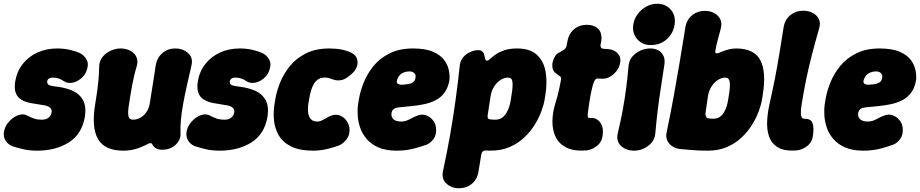

<svg xmlns="http://www.w3.org/2000/svg" viewBox="-43 -780 4898 1022"><path d="M154 22Q112 22 77.5 13.5Q43 5 22 -2Q-6 -14 -17.5 -39Q-29 -64 -17 -97Q-8 -121 13 -141Q34 -161 59 -168.5Q84 -176 106 -163Q121 -155 138 -149Q155 -143 181 -143Q202 -143 215.5 -153.5Q229 -164 232 -183Q234 -198 222 -208Q210 -218 183 -221Q149 -226 120 -231.5Q91 -237 70.5 -249.5Q50 -262 41 -285Q32 -308 38 -347Q47 -400 78 -439.5Q109 -479 156.5 -500.5Q204 -522 261 -522Q298 -522 329.5 -514.5Q361 -507 381 -498Q407 -485 419 -460.5Q431 -436 417 -402Q409 -379 387.5 -361.5Q366 -344 341 -339.5Q316 -335 295 -349Q284 -357 270 -362Q256 -367 236 -367Q225 -367 217.5 -362Q210 -357 208 -347Q207 -337 214 -330Q221 -323 258 -319Q308 -313 344.5 -296.5Q381 -280 399 -247Q417 -214 409 -159Q393 -66 323.5 -22Q254 22 154 22Z M918 -71Q920 -36 892 -9.5Q864 17 820 17Q801 17 787.5 9.5Q774 2 767 -13Q764 -18 760 -18Q756 -18 750 -17Q741 -12 727.5 -5.5Q714 1 696.5 7.5Q679 14 658.5 18Q638 22 614 22Q514 22 478.5 -40Q443 -102 464 -228Q471 -270 475 -299.5Q479 -329 481.5 -358.5Q484 -388 485 -428Q486 -456 503 -477Q520 -498 546 -510Q572 -522 599 -522Q628 -522 650.5 -510Q673 -498 683 -477Q693 -456 685 -428Q676 -398 670.5 -374Q665 -350 661 -328.5Q657 -307 653 -283.5Q649 -260 644 -228Q636 -179 641 -161Q646 -143 665 -143Q686 -143 704.5 -153.5Q723 -164 736.5 -183.5Q750 -203 754 -228Q761 -270 765.5 -300.5Q770 -331 775 -361Q780 -391 786 -433Q793 -473 821.5 -497.5Q850 -522 889 -522Q931 -522 958.5 -497Q986 -472 976 -431Q964 -379 952.5 -328Q941 -277 932.5 -230.5Q924 -184 920 -143Q916 -102 918 -71Z M1126 22Q1084 22 1049.5 13.5Q1015 5 994 -2Q966 -14 954.5 -39Q943 -64 955 -97Q964 -121 985 -141Q1006 -161 1031 -168.5Q1056 -176 1078 -163Q1093 -155 1110 -149Q1127 -143 1153 -143Q1174 -143 1187.5 -153.5Q1201 -164 1204 -183Q1206 -198 1194 -208Q1182 -218 1155 -221Q1121 -226 1092 -231.5Q1063 -237 1042.5 -249.5Q1022 -262 1013 -285Q1004 -308 1010 -347Q1019 -400 1050 -439.5Q1081 -479 1128.5 -500.5Q1176 -522 1233 -522Q1270 -522 1301.5 -514.5Q1333 -507 1353 -498Q1379 -485 1391 -460.5Q1403 -436 1389 -402Q1381 -379 1359.5 -361.5Q1338 -344 1313 -339.5Q1288 -335 1267 -349Q1256 -357 1242 -362Q1228 -367 1208 -367Q1197 -367 1189.5 -362Q1182 -357 1180 -347Q1179 -337 1186 -330Q1193 -323 1230 -319Q1280 -313 1316.5 -296.5Q1353 -280 1371 -247Q1389 -214 1381 -159Q1365 -66 1295.5 -22Q1226 22 1126 22Z M1624 22Q1552 22 1507.5 0Q1463 -22 1441.5 -58.5Q1420 -95 1415.5 -138.5Q1411 -182 1418 -225L1422 -250Q1429 -293 1448 -340.5Q1467 -388 1500.5 -429Q1534 -470 1586 -496Q1638 -522 1710 -522Q1746 -522 1776.5 -516Q1807 -510 1829 -498Q1851 -487 1857.5 -466.5Q1864 -446 1856 -424Q1848 -402 1825 -383L1811 -372Q1790 -355 1767 -352.5Q1744 -350 1718 -361Q1706 -367 1686 -367Q1665 -367 1651 -358Q1637 -349 1627.5 -333Q1618 -317 1612 -295.5Q1606 -274 1602 -250L1598 -225Q1596 -211 1596 -195Q1596 -179 1600.5 -165Q1605 -151 1616 -142Q1627 -133 1648 -133Q1662 -133 1683.5 -146Q1705 -159 1721 -165Q1745 -173 1765.5 -165.5Q1786 -158 1799.5 -140Q1813 -122 1817 -100Q1821 -65 1803.5 -41Q1786 -17 1764 -7Q1742 2 1703 12Q1664 22 1624 22Z M2069 22Q2011 22 1972 5Q1933 -12 1909 -40Q1885 -68 1874 -100.5Q1863 -133 1861 -166Q1859 -199 1863 -225L1867 -250Q1874 -293 1893 -340.5Q1912 -388 1945.5 -429Q1979 -470 2031 -496Q2083 -522 2155 -522Q2222 -522 2262 -504.5Q2302 -487 2321.5 -460.5Q2341 -434 2346.5 -404.5Q2352 -375 2349 -352Q2342 -313 2323.5 -287.5Q2305 -262 2277.5 -247.5Q2250 -233 2217.5 -226Q2185 -219 2151 -215.5Q2117 -212 2085 -209Q2061 -207 2052 -199Q2043 -191 2041 -178Q2039 -165 2044.5 -154.5Q2050 -144 2062 -138.5Q2074 -133 2093 -133Q2116 -133 2140 -146.5Q2164 -160 2183 -166Q2207 -174 2227.5 -165.5Q2248 -157 2262 -139Q2276 -121 2278 -99Q2281 -62 2265 -40.5Q2249 -19 2230 -11Q2210 -3 2165.5 9.5Q2121 22 2069 22ZM2096 -329Q2138 -331 2152.5 -340Q2167 -349 2168 -364Q2171 -376 2167 -384Q2163 -392 2155 -396Q2147 -400 2136 -400Q2120 -400 2105.5 -394Q2091 -388 2081.5 -376Q2072 -364 2069 -347Q2068 -337 2077.5 -332.5Q2087 -328 2096 -329Z M2710 -522Q2778 -522 2814.5 -488.5Q2851 -455 2861 -399.5Q2871 -344 2860 -275L2856 -250Q2852 -224 2839 -188.5Q2826 -153 2804 -117Q2782 -81 2748.5 -49Q2715 -17 2670 2.5Q2625 22 2567 22Q2561 22 2555 21.5Q2549 21 2546 21Q2524 19 2519 41L2504 133Q2498 173 2469.5 197.5Q2441 222 2399 222Q2360 222 2333 197Q2306 172 2315 131Q2337 28 2353 -62.5Q2369 -153 2381.5 -244Q2394 -335 2405 -437Q2409 -460 2424 -477Q2439 -494 2460.5 -503.5Q2482 -513 2503 -513Q2517 -513 2525.5 -505Q2534 -497 2535 -485Q2537 -474 2539.5 -465.5Q2542 -457 2550 -457Q2556 -457 2566.5 -467Q2577 -477 2594.5 -489.5Q2612 -502 2640 -512Q2668 -522 2710 -522ZM2661 -367Q2641 -367 2621.5 -354.5Q2602 -342 2588 -320.5Q2574 -299 2569 -272L2553 -168Q2549 -146 2564 -145Q2570 -144 2577.5 -143.5Q2585 -143 2593 -143Q2615 -143 2629.5 -153.5Q2644 -164 2653.5 -180.5Q2663 -197 2668.5 -215.5Q2674 -234 2676 -250L2680 -275Q2688 -325 2684.5 -346Q2681 -367 2661 -367Z M3075 21Q3009 25 2970.5 5Q2932 -15 2914.5 -51.5Q2897 -88 2897.5 -134Q2898 -180 2912 -226Q2920 -252 2925 -271Q2930 -290 2934 -309.5Q2938 -329 2943 -354Q2945 -365 2942 -369.5Q2939 -374 2933 -377Q2927 -380 2919 -388Q2905 -396 2900 -411Q2895 -426 2898 -446Q2902 -465 2911 -480Q2920 -495 2937 -502Q2952 -510 2961 -517Q2970 -524 2973 -537Q2974 -546 2977 -558.5Q2980 -571 2982 -579Q2993 -611 3019 -629.5Q3045 -648 3081 -648Q3117 -648 3138 -629.5Q3159 -611 3159 -577Q3158 -570 3157.5 -561.5Q3157 -553 3154 -545Q3150 -520 3173 -520Q3183 -520 3192 -519Q3201 -518 3210 -516Q3234 -510 3248.5 -491.5Q3263 -473 3258 -446Q3254 -418 3232.5 -394.5Q3211 -371 3184 -363Q3174 -361 3162.5 -361Q3151 -361 3141 -362Q3131 -364 3123.5 -353Q3116 -342 3111 -321Q3105 -298 3101 -277.5Q3097 -257 3092 -222Q3087 -189 3085.5 -173.5Q3084 -158 3088 -154.5Q3092 -151 3102 -152Q3134 -154 3153 -126.5Q3172 -99 3164 -55Q3159 -21 3131.5 -1Q3104 19 3075 21Z M3332 22Q3290 22 3263 -3Q3236 -28 3245 -69Q3261 -136 3271.5 -193Q3282 -250 3289.5 -307Q3297 -364 3303 -431Q3306 -459 3323 -479Q3340 -499 3365.5 -510.5Q3391 -522 3418 -522Q3458 -522 3479 -497.5Q3500 -473 3493 -433Q3483 -366 3474 -308.5Q3465 -251 3458 -193.5Q3451 -136 3445 -69Q3443 -42 3426 -21.5Q3409 -1 3384 10.5Q3359 22 3332 22ZM3420 -540Q3390 -540 3367.5 -555Q3345 -570 3334 -595Q3323 -620 3328 -650Q3333 -681 3352 -706Q3371 -731 3398 -745.5Q3425 -760 3455 -760Q3501 -760 3528 -728Q3555 -696 3548 -650Q3542 -605 3507.5 -572.5Q3473 -540 3420 -540Z M3724 22Q3676 22 3644.5 19Q3613 16 3585 14Q3542 11 3519.5 -15.5Q3497 -42 3506 -78Q3527 -179 3543 -267Q3559 -355 3574 -444Q3589 -533 3605 -633Q3611 -673 3639.5 -697.5Q3668 -722 3710 -722Q3738 -722 3759.5 -710Q3781 -698 3791 -677.5Q3801 -657 3794 -629Q3784 -592 3776.5 -564Q3769 -536 3765 -511Q3763 -499 3768 -497Q3773 -495 3779 -497Q3787 -500 3802 -506Q3817 -512 3835.5 -517Q3854 -522 3875 -522Q3971 -522 4004 -460Q4037 -398 4017 -275L4013 -250Q4009 -224 3996 -188.5Q3983 -153 3961 -117Q3939 -81 3905.5 -49Q3872 -17 3827 2.5Q3782 22 3724 22ZM3752 -148Q3774 -148 3788 -157.5Q3802 -167 3811 -182.5Q3820 -198 3825.5 -216Q3831 -234 3833 -250L3837 -275Q3845 -323 3841 -345Q3837 -367 3817 -367Q3798 -367 3778.5 -354.5Q3759 -342 3745 -320.5Q3731 -299 3726 -272L3713 -183Q3711 -170 3713 -164.5Q3715 -159 3718 -154Q3725 -150 3734.5 -149Q3744 -148 3752 -148Z M4194 21Q4131 25 4097 4Q4063 -17 4050.5 -54Q4038 -91 4040.5 -136.5Q4043 -182 4053 -226Q4070 -301 4082.5 -365.5Q4095 -430 4105.5 -494.5Q4116 -559 4128 -634Q4134 -674 4163 -698.5Q4192 -723 4233 -723Q4261 -723 4283.5 -711Q4306 -699 4316 -677.5Q4326 -656 4317 -628Q4296 -555 4279.5 -491.5Q4263 -428 4249.5 -363.5Q4236 -299 4224 -224Q4219 -194 4220 -177Q4221 -160 4225.5 -154Q4230 -148 4238 -148Q4272 -149 4281.5 -126Q4291 -103 4284 -57Q4279 -21 4251.5 -1Q4224 19 4194 21Z M4553 22Q4495 22 4456 5Q4417 -12 4393 -40Q4369 -68 4358 -100.5Q4347 -133 4345 -166Q4343 -199 4347 -225L4351 -250Q4358 -293 4377 -340.5Q4396 -388 4429.5 -429Q4463 -470 4515 -496Q4567 -522 4639 -522Q4706 -522 4746 -504.5Q4786 -487 4805.5 -460.5Q4825 -434 4830.5 -404.5Q4836 -375 4833 -352Q4826 -313 4807.5 -287.5Q4789 -262 4761.5 -247.5Q4734 -233 4701.5 -226Q4669 -219 4635 -215.5Q4601 -212 4569 -209Q4545 -207 4536 -199Q4527 -191 4525 -178Q4523 -165 4528.5 -154.5Q4534 -144 4546 -138.5Q4558 -133 4577 -133Q4600 -133 4624 -146.5Q4648 -160 4667 -166Q4691 -174 4711.5 -165.5Q4732 -157 4746 -139Q4760 -121 4762 -99Q4765 -62 4749 -40.5Q4733 -19 4714 -11Q4694 -3 4649.5 9.5Q4605 22 4553 22ZM4580 -329Q4622 -331 4636.5 -340Q4651 -349 4652 -364Q4655 -376 4651 -384Q4647 -392 4639 -396Q4631 -400 4620 -400Q4604 -400 4589.5 -394Q4575 -388 4565.5 -376Q4556 -364 4553 -347Q4552 -337 4561.5 -332.5Q4571 -328 4580 -329Z"/></svg>

Font: Winky Sans ExtraBold
Style: Italic
Weight: 800
Italic angle: -8.97852°
Designer: Simon Atzbach
Foundry: typofactur
Version: Version 1.205